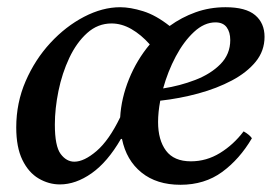

<svg xmlns="http://www.w3.org/2000/svg" viewBox="-20 -500 762 532"><path d="M713 -398Q713 -359 688.5 -329Q664 -299 622.5 -277Q581 -255 529.5 -241Q478 -227 424 -221Q418 -189 418 -162Q418 -112 440 -82.5Q462 -53 509 -53Q552 -53 589.5 -76Q627 -99 655 -136Q671 -127 678 -117Q644 -59 595.5 -23.5Q547 12 480 12Q414 12 372 -22Q330 -56 318 -115H315Q278 -51 234 -20Q190 11 146 11Q115 11 87 -5.5Q59 -22 42 -57Q25 -92 25 -147Q25 -215 51 -275Q77 -335 119.5 -381Q162 -427 213 -453.5Q264 -480 313 -480Q341 -480 376.5 -469Q412 -458 450 -428Q483 -452 522 -466Q561 -480 605 -480Q661 -480 687 -458Q713 -436 713 -398ZM395 -377Q371 -404 344 -419.5Q317 -435 289 -435Q251 -435 221.5 -408.5Q192 -382 172 -339.5Q152 -297 142 -248Q132 -199 132 -155Q132 -95 148 -73.5Q164 -52 186 -52Q213 -52 247.5 -81.5Q282 -111 313 -175Q316 -228 337.5 -281Q359 -334 395 -377ZM432 -255Q478 -262 521 -278.5Q564 -295 591 -322.5Q618 -350 618 -389Q618 -411 608 -424.5Q598 -438 577 -438Q546 -438 517.5 -411.5Q489 -385 467 -343.5Q445 -302 432 -255Z"/></svg>

Font: Tiro Kannada
Style: Italic
Weight: 400
Italic angle: -11°
Designer: Kannada: John Hudson & Fiona Ross, assisted by Kaja Sojewska. Latin: John Hudson with Paul Hanslow, assisted by Kaja Soj
Foundry: Tiro Typeworks Ltd.
Version: Version 1.52